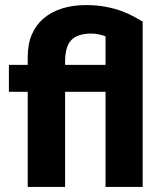

<svg xmlns="http://www.w3.org/2000/svg" viewBox="-20 -735 645 755"><path d="M395 0V-374H236V0H89V-374H15V-480H89V-511Q89 -562 105.5 -600Q122 -638 152.5 -663.5Q183 -689 225 -702Q267 -715 318 -715Q362 -715 397.5 -708Q433 -701 460.5 -690.5Q488 -680 508 -669Q528 -658 541 -650V0ZM236 -480H395V-592Q382 -597 368 -600Q354 -603 339 -603Q286 -603 261 -578Q236 -553 236 -493Z"/></svg>

Font: Ek Mukta ExtraBold
Style: Regular
Weight: 800
Designer: Girish Dalvi and Yashodeep Gholap
Foundry: Ek Type
Version: Version 2.538;PS 1.002;hotconv 16.6.51;makeotf.lib2.5.65220;